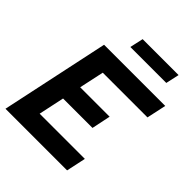

<svg xmlns="http://www.w3.org/2000/svg" viewBox="-243 -1029 1169 1169"><g transform="rotate(45 341.5 -445.0)"><path d="M7 0 156 -700H682.7L655.6 -574.1H270.6L236.2 -414.2H489.6L464.2 -292.1H210.8L175.4 -125.9H564.6L537.7 0ZM278.7 -803.5 297.9 -890.2H607.3L588.2 -803.5Z"/></g></svg>

Font: Red Hat Display VF
Style: Italic
Weight: 300
Italic angle: -12°
Designer: Pentagram, MCKL
Foundry: Pentagram, MCKL
Version: Version 1.023